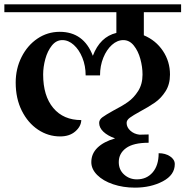

<svg xmlns="http://www.w3.org/2000/svg" viewBox="-32 -620 851 881"><path d="M628 -564V-458Q683 -435 715.5 -386.5Q748 -338 748 -278Q748 -233 727.5 -201Q707 -169 679 -149.5Q651 -130 610 -108Q579 -91 564 -80Q549 -69 549 -56Q549 -36 566 -20.5Q583 -5 608 -2Q622 -3 650 -3V35Q580 35 546.5 59.5Q513 84 513 124Q513 159 537.5 181Q562 203 596 203Q641 203 668.5 171Q696 139 696 83Q727 83 748.5 97.5Q770 112 770 133Q770 183 715 212Q660 241 587 241Q533 241 487 225.5Q441 210 414 183Q387 156 387 124Q387 85 415.5 57.5Q444 30 496 15Q462 3 442.5 -15.5Q423 -34 423 -56Q423 -71 438 -82Q453 -93 487 -112Q528 -133 555 -152Q582 -171 602 -202.5Q622 -234 622 -278Q622 -313 612 -349.5Q602 -386 582 -411Q562 -436 534 -436Q506 -436 481.5 -414Q457 -392 442 -355Q427 -318 427 -274H361Q361 -318 346 -355Q331 -392 306.5 -414Q282 -436 254 -436Q226 -436 206 -411Q186 -386 176 -349.5Q166 -313 166 -278Q166 -180 212.5 -124.5Q259 -69 341 -69Q340 -40 313.5 -17Q287 6 244 6Q189 6 142.5 -25Q96 -56 68 -112Q40 -168 40 -241Q40 -305 67 -358.5Q94 -412 140 -443Q186 -474 242 -474Q352 -474 394 -364Q427 -451 502 -469V-564H-12V-600H799V-564Z"/></svg>

Font: Arya
Style: Bold
Weight: 700
Designer: Eduardo Rodriguez Tunni, Modular Infotech
Foundry: Eduardo Rodriguez Tunni, Modular Infotech
Version: Version 1.002